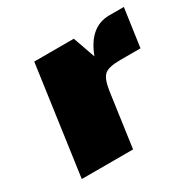

<svg xmlns="http://www.w3.org/2000/svg" viewBox="-119 -638 776 765"><g transform="rotate(-30 269.0 -255.0)"><path d="M321 -250 286 0H50L120 -500H302L338 -398Q380 -510 471 -510H538L513 -334H419Q368 -334 348.5 -318.5Q329 -303 321 -250Z"/></g></svg>

Font: Fivo Sans Modern ExtBlk
Style: Regular
Weight: 900
Designer: Alexander Slobzheninov
Foundry: Alexander Slobzheninov
Version: 1.0